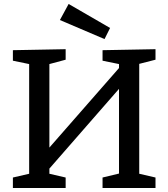

<svg xmlns="http://www.w3.org/2000/svg" viewBox="-20 -948 848 968"><path d="M764 -700V-647L682 -626V-72L764 -53V0H497V-53L580 -73V-500L229 -98V-72L311 -53V0H45V-53L127 -72V-625L45 -642V-695L311 -700V-647L229 -625V-204L580 -605V-625L497 -642V-695ZM535 -807 507 -751 282 -847 326 -928Z"/></svg>

Font: Bitter Pro Medium
Style: Regular
Weight: 500
Designer: Sol Matas, and Bitter project Authors
Foundry: Sol Matas
Version: Version 1.010